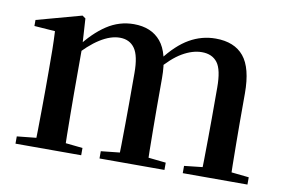

<svg xmlns="http://www.w3.org/2000/svg" viewBox="-63 -648 1120 754"><g transform="rotate(10 497.0 -271.5)"><path d="M38 0V-29L145 -40H195L300 -29V0ZM114 0Q115 -25 115.5 -66.5Q116 -108 116.5 -153Q117 -198 117 -232V-302Q117 -352 116.5 -388.5Q116 -425 114 -462L31 -468V-492L210 -541L223 -532L230 -420V-417V-232Q230 -198 230.5 -153Q231 -108 231.5 -66.5Q232 -25 233 0ZM373 0V-29L477 -40H528L632 -29V0ZM447 0Q448 -25 448.5 -66Q449 -107 449.5 -152Q450 -197 450 -232V-354Q450 -423 429.5 -452Q409 -481 370 -481Q333 -481 291 -454.5Q249 -428 204 -376L197 -417H212Q258 -478 307.5 -510.5Q357 -543 415 -543Q485 -543 522.5 -498Q560 -453 560 -353V-232Q560 -197 560.5 -152Q561 -107 561.5 -66Q562 -25 563 0ZM705 0V-29L806 -40H858L963 -29V0ZM777 0Q778 -25 778.5 -66Q779 -107 779.5 -152Q780 -197 780 -232V-354Q780 -426 759 -453.5Q738 -481 697 -481Q660 -481 619.5 -457.5Q579 -434 534 -380L525 -425H541Q588 -487 637 -515Q686 -543 741 -543Q816 -543 853.5 -497.5Q891 -452 891 -351V-232Q891 -197 891.5 -152Q892 -107 892.5 -66Q893 -25 894 0Z"/></g></svg>

Font: Noto Serif TC ExtraLight SemiBold
Style: Regular
Weight: 600
Version: Version 2.003-H1;hotconv 1.1.1;makeotfexe 2.6.0